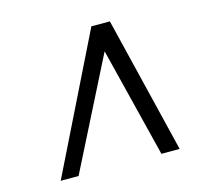

<svg xmlns="http://www.w3.org/2000/svg" viewBox="-84 -846 807 742"><g transform="rotate(-15 319.0 -475.0)"><path d="M71.5 -202 340.5 -748H414.5L547.5 -202H474.5L365 -641.5L143 -202Z"/></g></svg>

Font: Merriweather 48pt
Style: Italic
Weight: 400
Italic angle: -7.8°
Version: Version 2.101